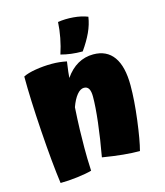

<svg xmlns="http://www.w3.org/2000/svg" viewBox="-117 -839 832 970"><g transform="rotate(-15 299.0 -354.5)"><path d="M241 -99Q241 -71 241.5 -43.5Q242 -16 244 22Q216 30 168 36Q120 42 79 42Q64 -67 52.5 -238Q41 -409 41 -525Q64 -537 106 -544Q148 -551 192 -551Q212 -551 231 -549Q250 -547 269 -543Q264 -507 262 -491Q260 -475 259 -459Q288 -501 325 -522Q362 -543 406 -543Q476 -543 512 -492.5Q548 -442 548 -343Q548 -265 535 -163.5Q522 -62 508 -10Q469 -10 422 -14.5Q375 -19 314 -29Q331 -123 340.5 -204.5Q350 -286 350 -337Q350 -365 342 -378.5Q334 -392 317 -392Q298 -392 280 -370Q262 -348 248 -309Q244 -246 242.5 -193.5Q241 -141 241 -99ZM432 -733Q426 -693 408 -654Q390 -615 359 -571Q327 -571 299.5 -574.5Q272 -578 246 -585Q259 -624 267 -666Q275 -708 277 -747Q315 -753 357.5 -749.5Q400 -746 432 -733Z"/></g></svg>

Font: Atma
Style: Bold
Weight: 700
Designer: Gregori Vincens, Jeremie Hornus, Riccardo Olocco, Yoann Minet.
Foundry: black foundry
Version: Version 1.102;PS 1.100;hotconv 1.0.86;makeotf.lib2.5.63406